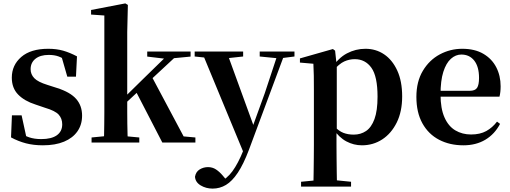

<svg xmlns="http://www.w3.org/2000/svg" viewBox="-20 -839 3003 1130"><path d="M232.3 16.2Q177.6 16.2 132.7 4.5Q87.8 -7.2 44.9 -30.3L50.2 -160.4H107.1L137.6 -20.6L89.6 -26V-62Q121.7 -41.1 151.9 -30.7Q182.2 -20.4 222.8 -20.4Q283.1 -20.4 314.7 -43Q346.2 -65.7 346.2 -107.2Q346.2 -140.9 325.7 -164Q305.1 -187.1 244.5 -204.9L188.7 -223.9Q123.9 -244.5 86.7 -282.6Q49.5 -320.7 49.5 -382Q49.5 -455.6 105.2 -503.8Q160.9 -551.9 264.2 -551.9Q312.5 -551.9 351.9 -540.7Q391.2 -529.5 433.1 -507.2L427.1 -387.7H376.1L337.6 -521.5L380 -507.8V-477Q349.7 -497.5 325.1 -506.7Q300.5 -515.8 266.8 -515.8Q217 -515.8 188.6 -493.1Q160.2 -470.4 160.2 -431.8Q160.2 -401.6 181.6 -379.1Q202.9 -356.6 259.8 -339.1L315.9 -321.1Q393.8 -296.3 428.4 -256.6Q463.1 -217 463.1 -158.3Q463.1 -105.4 435.8 -66.1Q408.4 -26.7 357 -5.3Q305.6 16.2 232.3 16.2Z M518.9 0V-29.9L624.8 -40.2H688.6L799.8 -29.9V0ZM591.1 0Q592.1 -18.1 592.6 -47.2Q593.1 -76.3 593.6 -110.2Q594.1 -144.1 594.1 -176.8Q594.1 -209.5 594.1 -234.8V-747.8L516 -753.3V-780.3L717.6 -819L732.6 -810L728.8 -650.9V-240.9Q728.8 -213.4 728.8 -179.5Q728.8 -145.6 729.3 -110.9Q729.8 -76.3 730.7 -47.2Q731.6 -18.1 732.6 0ZM659.7 -176.5V-220.2H665.6L825.8 -377.6L987.8 -535.7H1046.2ZM935.4 0 780.1 -300.5 874.2 -386.5 1060.7 -36.2 1130 -29.9V0ZM846.5 -506V-535.7H1101.7V-506L985.4 -494.8L964.5 -491.8Z M1231.5 271Q1192.5 271 1161.2 252.3Q1129.8 233.6 1127.6 201.1Q1132.8 171.7 1155.3 158.1Q1177.8 144.5 1204.1 144.5Q1230.6 144.5 1251.5 158.4Q1272.4 172.4 1290.6 194L1320.7 229.9L1285.6 252.4L1266.4 235.4Q1314.2 214.9 1347.7 169.1Q1381.3 123.3 1412 46.7L1442.1 -25.6L1451 -49.7L1538.1 -289.9L1619.4 -535.7H1660.3L1445 42.9Q1413.1 127.2 1379.7 177.4Q1346.2 227.6 1310 249.3Q1273.7 271 1231.5 271ZM1418.7 72.2 1167.1 -535.7H1313.5L1473.1 -97.3L1479.1 -86.2ZM1125.7 -506.5V-535.7H1411V-506.5L1312.7 -495.8H1226.6ZM1508.5 -506.5V-535.7H1713.1V-506.5L1631.4 -496.1H1613.8Z M1751.9 259.3V230.8L1861 220.1H1940.4L2046.1 230.8V259.3ZM1824.4 259.3Q1825.4 217.3 1825.9 174.2Q1826.4 131 1826.9 89.9Q1827.4 48.8 1827.4 13.8V-308.7Q1827.4 -358.5 1826.9 -393Q1826.4 -427.5 1824.4 -463.8L1745.2 -470.7V-495.2L1939.2 -550.4L1952.2 -540.9L1960.8 -460.8L1962.1 -455V-75.6L1960.4 -63V13Q1960.4 47.8 1960.9 89.3Q1961.4 130.8 1961.9 174Q1962.4 217.3 1963.4 259.3ZM2110.1 16.2Q2062 16.2 2018.7 -6.7Q1975.4 -29.6 1939.3 -82.3H1927.1L1945.6 -97.8Q1973.5 -67.8 2000.5 -57.3Q2027.6 -46.7 2062.1 -46.7Q2102.7 -46.7 2134.3 -67.9Q2165.8 -89.1 2183.9 -138.2Q2202 -187.4 2202 -270.1Q2202 -389.4 2165.9 -440.1Q2129.8 -490.8 2067.6 -490.8Q2036.3 -490.8 2006.4 -477.5Q1976.5 -464.2 1939 -421.1L1924.1 -437.5H1932.5Q1970.3 -497.6 2021.7 -524.8Q2073.1 -551.9 2130.6 -551.9Q2192.4 -551.9 2240.9 -519.1Q2289.5 -486.2 2318.2 -423.5Q2346.9 -360.9 2346.9 -271.4Q2346.9 -182.3 2315 -117.9Q2283.1 -53.5 2229.7 -18.6Q2176.3 16.2 2110.1 16.2Z M2707.2 16.2Q2626.8 16.2 2564.2 -16.5Q2501.6 -49.1 2466.1 -113Q2430.6 -176.9 2430.6 -268.8Q2430.6 -358.8 2468.6 -422.2Q2506.5 -485.7 2568.2 -518.8Q2629.9 -551.9 2700.4 -551.9Q2774.1 -551.9 2824.5 -522.5Q2874.8 -493.1 2900.6 -443.2Q2926.4 -393.3 2926.4 -330.9Q2926.4 -296.1 2919.7 -270.2H2489.1V-304.6H2744.4Q2776.5 -304.6 2787.9 -322.2Q2799.3 -339.8 2799.3 -380.4Q2799.3 -446.3 2771.2 -482.2Q2743.1 -518 2695.1 -518Q2661.7 -518 2633.6 -492.9Q2605.6 -467.8 2589.1 -416Q2572.7 -364.1 2572.7 -282.7Q2572.7 -200.5 2595.9 -148.2Q2619 -95.8 2659.8 -71.7Q2700.5 -47.5 2752.4 -47.5Q2805.4 -47.5 2841.9 -67.7Q2878.3 -87.9 2905.2 -123.2L2923.1 -109.9Q2891.6 -49.8 2836.7 -16.8Q2781.7 16.2 2707.2 16.2Z"/></svg>

Font: Noto Serif HK ExtraLight
Style: Regular
Weight: 200
Designer: Ryoko NISHIZUKA 西塚涼子 (kana & ideographs); Frank Grießhammer (Latin, Greek & Cyrillic); Wenlong ZHANG 张文龙 (bopomofo); San
Foundry: Adobe
Version: Version 2.002-H1;hotconv 1.1.0;makeotfexe 2.6.0